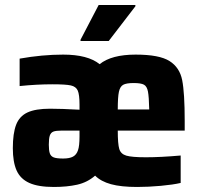

<svg xmlns="http://www.w3.org/2000/svg" viewBox="-20 -735 795 763"><path d="M714 -216H448Q448 -163 454 -143Q460 -123 482 -116.5Q504 -110 560 -110Q618 -110 698 -117V-8Q668 -1 619 3.5Q570 8 525 8Q461 8 421 -3Q381 -14 358 -37Q327 -10 286.5 -1Q246 8 194 8Q132 8 96.5 -8Q61 -24 46 -57.5Q31 -91 31 -146Q31 -205 44 -239Q57 -273 89 -288Q121 -303 179 -303Q224 -303 296 -299V-319Q296 -359 289 -375Q282 -391 261.5 -395.5Q241 -400 189 -400Q126 -400 58 -393V-502Q148 -518 231 -518Q329 -518 376 -480Q423 -518 519 -518Q613 -518 653.5 -492.5Q694 -467 704 -416.5Q714 -366 714 -254ZM448 -300H573Q572 -350 568 -371Q564 -392 552 -398.5Q540 -405 511 -405Q482 -405 469.5 -398Q457 -391 452.5 -370Q448 -349 448 -300ZM296 -216H224Q202 -216 192 -212Q182 -208 178 -196.5Q174 -185 174 -160Q174 -137 178 -125.5Q182 -114 193.5 -109.5Q205 -105 231 -105Q256 -105 270 -112.5Q284 -120 290 -138Q296 -155 296 -193ZM300 -572V-577L372 -715H518V-710L412 -572Z"/></svg>

Font: Saira Semi Condensed
Style: Bold
Weight: 700
Width: 4
Designer: Hector Gatti with collaboration of the Omnibus-Type team
Foundry: Omnibus-Type
Version: Version 1.001; ttfautohint (v1.8)